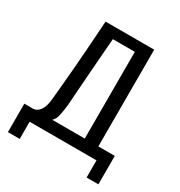

<svg xmlns="http://www.w3.org/2000/svg" viewBox="-166 -706 871 930"><g transform="rotate(30 269.5 -241.0)"><path d="M13 109V-50H64Q85 -52 100 -73Q115 -94 119 -136Q123 -176 127 -223Q131 -270 135.5 -319Q140 -368 143 -416Q146 -464 149.5 -509Q153 -554 155 -591H427V-50H519V109H453V13H79V109ZM169 -50H351V-535H228Q220 -437 213 -340.5Q206 -244 199 -147Q196 -121 190.5 -92.5Q185 -64 169 -50Z"/></g></svg>

Font: Alumni Sans Medium
Style: Regular
Weight: 500
Designer: Robert E. Leuschke
Foundry: Robert E. Leuschke
Version: Version 1.018